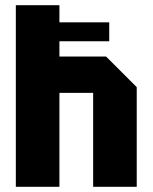

<svg xmlns="http://www.w3.org/2000/svg" viewBox="-20 -720 588 740"><path d="M41 0V-700H209V-502H389L507 -384V0H339V-362H209V0ZM48 -561V-634H401V-561Z"/></svg>

Font: Tektur SemiCondensed
Style: Bold
Weight: 700
Width: 4
Designer: Adam Jagosz
Foundry: Adam Jagosz
Version: Version 1.005;gftools[0.9.30]